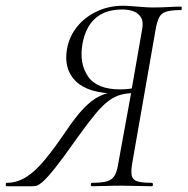

<svg xmlns="http://www.w3.org/2000/svg" viewBox="-66 -648 653 668"><path d="M462 -12Q466 -12 466 -6Q466 0 462 0Q440 0 413 -1Q386 -2 358 -2Q327 -2 300.5 -1Q274 0 254 0Q250 0 250 -6Q250 -12 254 -12Q289 -12 307 -17.5Q325 -23 333.5 -38.5Q342 -54 346 -82L391 -329L400 -324Q375 -324 354.5 -318.5Q334 -313 312.5 -297.5Q291 -282 265 -250.5Q239 -219 201 -166Q154 -99 126.5 -64.5Q99 -30 83.5 -16.5Q68 -3 60 -1.5Q52 0 44 0H-42Q-46 0 -46 -6Q-46 -12 -42 -12Q-7 -12 25 -32Q57 -52 90 -92Q123 -132 163 -191Q198 -243 225.5 -271.5Q253 -300 279.5 -313Q306 -326 337 -329L342 -322Q241 -323 198 -365Q155 -407 167 -477Q175 -522 203 -556Q231 -590 272.5 -609Q314 -628 361 -628Q375 -628 393.5 -626.5Q412 -625 431.5 -623.5Q451 -622 465 -622Q495 -622 519.5 -623.5Q544 -625 564 -625Q567 -625 566.5 -619Q566 -613 564 -613Q530 -613 512.5 -607.5Q495 -602 487.5 -587Q480 -572 475 -543L394 -80Q389 -51 392.5 -36.5Q396 -22 412 -17Q428 -12 462 -12ZM221 -496Q209 -428 240 -382.5Q271 -337 352 -337Q364 -337 380 -338.5Q396 -340 406 -343L392 -337L428 -543Q434 -572 424.5 -587.5Q415 -603 397.5 -609Q380 -615 360 -615Q301 -615 266.5 -585Q232 -555 221 -496Z"/></svg>

Font: Cormorant Garamond Light
Style: Italic
Weight: 300
Italic angle: -10°
Designer: Christian Thalmann (Catharsis Fonts)
Foundry: Catharsis Fonts
Version: Version 4.001